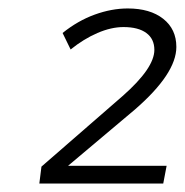

<svg xmlns="http://www.w3.org/2000/svg" viewBox="-20 -794 437 454"><path d="M141 -402H374L366 -360H73L78 -400L270 -567Q345 -633 345 -676Q345 -702 326 -716Q307 -730 272 -730Q243 -730 210.5 -716Q178 -702 147 -677L128 -716Q164 -745 204 -759.5Q244 -774 282 -774Q335 -774 366 -749.5Q397 -725 397 -683Q397 -620 299 -535Z"/></svg>

Font: Gontserrat Light
Style: Italic
Weight: 300
Italic angle: -11.3°
Designer: Julieta Ulanovsky
Foundry: Julieta Ulanovsky
Version: Version 6.001